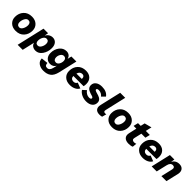

<svg xmlns="http://www.w3.org/2000/svg" viewBox="447 -2543 4588 4588"><g transform="rotate(45 2741.0 -248.5)"><path d="M281 10Q168 10 101 -54Q34 -118 34 -217Q34 -343 110.5 -426.5Q187 -510 319 -510Q432 -510 499 -446Q566 -382 566 -283Q566 -157 489.5 -73.5Q413 10 281 10ZM283 -110Q332 -110 365.5 -168.5Q399 -227 399 -297Q399 -340 377.5 -365Q356 -390 316 -390Q267 -390 233.5 -331.5Q200 -273 200 -203Q200 -160 222 -135Q244 -110 283 -110Z M1024 -509Q1097 -509 1142 -457Q1187 -405 1187 -311Q1187 -184 1120 -87Q1053 10 950 10Q893 10 850 -18Q807 -46 794 -103L722 210H552L716 -500H870L853 -403Q880 -453 925 -481Q970 -509 1024 -509ZM902 -115Q953 -115 986 -171Q1019 -227 1019 -291Q1019 -335 998.5 -359.5Q978 -384 940 -384Q890 -384 857 -328.5Q824 -273 824 -205Q824 -163 844 -139Q864 -115 902 -115Z M1657 -500H1827L1717 -24Q1686 105 1614 160Q1542 215 1421 215Q1324 215 1257.5 167.5Q1191 120 1190 32L1361 14Q1363 59 1380.5 82Q1398 105 1441 105Q1521 105 1547 -10L1568 -99Q1520 -13 1420 -13Q1343 -13 1293.5 -66Q1244 -119 1244 -210Q1244 -333 1312.5 -421.5Q1381 -510 1489 -510Q1542 -510 1582 -480.5Q1622 -451 1633 -395ZM1495 -136Q1543 -136 1573.5 -184Q1604 -232 1604 -296Q1604 -337 1583 -361Q1562 -385 1526 -385Q1475 -385 1443.5 -337Q1412 -289 1412 -230Q1412 -187 1433.5 -161.5Q1455 -136 1495 -136Z M2375 -286Q2375 -239 2365 -205H2019Q2020 -159 2046 -134Q2072 -109 2116 -109Q2180 -109 2208 -167L2348 -112Q2321 -55 2257 -23Q2193 9 2109 9Q1998 9 1929.5 -53.5Q1861 -116 1861 -218Q1861 -346 1938 -427.5Q2015 -509 2145 -509Q2253 -509 2314 -449Q2375 -389 2375 -286ZM2141 -391Q2058 -391 2031 -297H2212Q2213 -303 2213 -314Q2213 -351 2193.5 -371Q2174 -391 2141 -391Z M2401 -115 2490 -196Q2517 -154 2559 -129Q2601 -104 2647 -104Q2712 -104 2712 -141Q2712 -168 2670 -181L2610 -199Q2536 -222 2503 -257.5Q2470 -293 2470 -346Q2470 -421 2529 -465.5Q2588 -510 2686 -510Q2848 -510 2920 -407L2835 -323Q2813 -355 2774.5 -375.5Q2736 -396 2693 -396Q2630 -396 2630 -360Q2630 -337 2676 -322L2771 -293Q2881 -257 2881 -162Q2881 -82 2822.5 -35.5Q2764 11 2663 11Q2581 11 2509.5 -23Q2438 -57 2401 -115Z M3113 9Q3024 9 2987 -40Q2950 -89 2970 -173L3095 -712H3265L3141 -175Q3125 -109 3188 -109Q3212 -109 3224 -113L3194 -3Q3165 9 3113 9Z M3536 10Q3423 10 3356 -54Q3289 -118 3289 -217Q3289 -343 3365.5 -426.5Q3442 -510 3574 -510Q3687 -510 3754 -446Q3821 -382 3821 -283Q3821 -157 3744.5 -73.5Q3668 10 3536 10ZM3538 -110Q3587 -110 3620.5 -168.5Q3654 -227 3654 -297Q3654 -340 3632.5 -365Q3611 -390 3571 -390Q3522 -390 3488.5 -331.5Q3455 -273 3455 -203Q3455 -160 3477 -135Q3499 -110 3538 -110Z M4144 -379 4099 -187Q4090 -149 4108.5 -129Q4127 -109 4166 -109Q4201 -109 4229 -123L4219 -14Q4170 9 4097 9Q4001 9 3954.5 -40.5Q3908 -90 3929 -183L3974 -379H3881L3909 -500H4001L4026 -608L4208 -656L4172 -500H4308L4280 -379Z M4837 -286Q4837 -239 4827 -205H4481Q4482 -159 4508 -134Q4534 -109 4578 -109Q4642 -109 4670 -167L4810 -112Q4783 -55 4719 -23Q4655 9 4571 9Q4460 9 4391.5 -53.5Q4323 -116 4323 -218Q4323 -346 4400 -427.5Q4477 -509 4607 -509Q4715 -509 4776 -449Q4837 -389 4837 -286ZM4603 -391Q4520 -391 4493 -297H4674Q4675 -303 4675 -314Q4675 -351 4655.5 -371Q4636 -391 4603 -391Z M5301 -510Q5383 -510 5423 -457.5Q5463 -405 5443 -316L5369 0H5199L5268 -295Q5277 -335 5261 -357.5Q5245 -380 5209 -380Q5129 -380 5104 -270L5041 0H4871L4987 -500H5138L5123 -403Q5178 -510 5301 -510Z"/></g></svg>

Font: Elaine Sans
Style: Bold Italic
Weight: 700
Italic angle: -13°
Designer: Wei Huang
Foundry: Wei Huang
Version: Version 2.001;December 24, 2019;FontCreator 12.0.0.2547 64-b